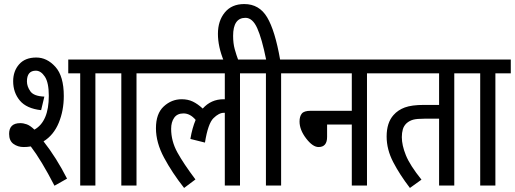

<svg xmlns="http://www.w3.org/2000/svg" viewBox="-20 -916 2542 948"><path d="M527 -554V-622H317V-554H376V0H451V-554ZM249 1 311 -34Q258 -138 195 -218Q245 -249 270 -309.5Q295 -370 295 -442Q295 -540 253.5 -586Q212 -632 159 -632Q104 -632 74.5 -598.5Q45 -565 45 -515Q45 -459 78 -419.5Q111 -380 183 -372L199 -439Q147 -441 130 -465Q113 -489 113 -514Q113 -567 157 -567Q182 -567 201.5 -537.5Q221 -508 221 -443Q221 -316 150 -276Q129 -296 112.5 -302Q96 -308 80 -308Q25 -308 25 -255Q25 -221 46.5 -205.5Q68 -190 97 -190Q115 -190 132 -193Q184 -125 249 1Z M730 -554V-622H515V-554H579V0H654V-554Z M945 -30Q887 -107 856 -163Q825 -219 825 -280Q825 -313 840 -334.5Q855 -356 886 -356Q919 -356 946 -324Q929 -284 920 -230L992 -212Q1007 -306 1034 -332.5Q1061 -359 1085 -359Q1088 -359 1090 -359V0H1165V-554H1241V-622H718V-554H1090V-426Q1087 -426 1084 -426Q1022 -426 981 -380Q956 -403 932 -414.5Q908 -426 877 -426Q827 -426 788.5 -390.5Q750 -355 750 -283Q750 -212 790 -137.5Q830 -63 889 12Z M1158 -615Q1147 -644 1139 -673Q1131 -702 1131 -739Q1131 -828 1192 -828Q1227 -828 1250 -777Q1273 -726 1294 -622H1229V-554H1293V0H1368V-554H1444V-622H1363Q1338 -765 1299 -830.5Q1260 -896 1186 -896Q1124 -896 1090 -854.5Q1056 -813 1056 -749Q1056 -686 1085 -615Z M1432 -554H1717V-369H1514Q1481 -369 1470 -355Q1459 -341 1459 -316Q1459 -275 1491.5 -232.5Q1524 -190 1553 -190Q1595 -190 1595 -240V-301H1717V0H1792V-554H1868V-622H1432Z M2299 -554V-622H1856V-554H2148V-398H2073Q2013 -398 1979 -385.5Q1945 -373 1923 -348Q1889 -310 1889 -242Q1889 -178 1921.5 -115.5Q1954 -53 2004 12L2061 -29Q2004 -100 1984 -149.5Q1964 -199 1964 -239Q1964 -260 1969 -277.5Q1974 -295 1988 -308Q2002 -320 2020 -325Q2038 -330 2077 -330H2148V0H2223V-554Z M2502 -554V-622H2287V-554H2351V0H2426V-554Z"/></svg>

Font: Noto Sans Devanagari Extra Condensed
Style: Regular
Weight: 400
Width: 2
Designer: Monotype Design Team
Foundry: Monotype Imaging Inc.
Version: 1.000